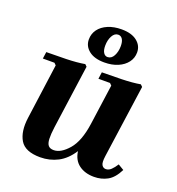

<svg xmlns="http://www.w3.org/2000/svg" viewBox="-130 -816 861 932"><g transform="rotate(20 300.0 -349.5)"><path d="M551 -88 581 -70Q558 -24 527 -7Q496 10 458 10Q411 10 380 -13Q349 -36 343 -81Q312 -33 270.5 -11.5Q229 10 180 10Q102 10 76 -33.5Q50 -77 60 -150L99 -435L89 -445H29L34 -480Q81 -480 136.5 -481.5Q192 -483 232 -490L242 -480L196 -150Q191 -113 192 -89.5Q193 -66 202 -55.5Q211 -45 230 -45Q267 -45 305.5 -89.5Q344 -134 357 -227L386 -435L376 -445H316L321 -480Q368 -480 423.5 -481.5Q479 -483 519 -490L529 -480L476 -104Q471 -69 478.5 -57Q486 -45 499 -45Q514 -45 526.5 -57Q539 -69 551 -88ZM341 -709Q392 -709 420.5 -686.5Q449 -664 449 -629Q449 -600 432 -577.5Q415 -555 385 -542Q355 -529 315 -529Q264 -529 235.5 -551.5Q207 -574 207 -609Q207 -638 223.5 -660.5Q240 -683 270.5 -696Q301 -709 341 -709ZM321 -559Q341 -559 352.5 -580.5Q364 -602 364 -631Q364 -654 356 -666.5Q348 -679 334 -679Q315 -679 303.5 -657.5Q292 -636 292 -607Q292 -584 300 -571.5Q308 -559 321 -559Z"/></g></svg>

Font: Brygada 1918
Style: Bold Italic
Weight: 700
Italic angle: -8°
Designer: Mateusz Machalski | Borys Kosmynka | Przemek Hoffer
Foundry: NIEPODLEGLA 2018
Version: Version 3.006